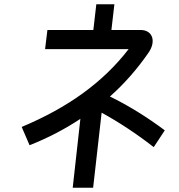

<svg xmlns="http://www.w3.org/2000/svg" viewBox="-20 -835 840 903"><path d="M82 -238 119 -152C208 -187 287 -229 358 -276L322 48H418L458 -305C537 -262 625 -204 703 -143L755 -222C675 -282 584 -339 497 -381C568 -444 627 -513 677 -585C716 -639 699 -694 641 -694H504L518 -815H433L419 -694H203L192 -604H585C464 -447 299 -329 82 -238Z"/></svg>

Font: Smiley Sans Oblique
Style: Regular
Weight: 400
Italic angle: -8°
Designer: oooooohmygosh, Nagisa Chen, Janine Sui, Heda Shi, Jian Li
Foundry: atelierAnchor
Version: Version 2.0.1